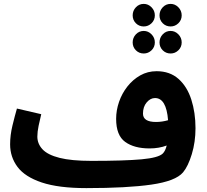

<svg xmlns="http://www.w3.org/2000/svg" viewBox="-20 -946 1064 987"><path d="M424 21 450 -119Q620 -119 707.5 -127Q795 -135 817 -157Q830 -170 837 -198Q797 -183 749 -183Q670 -183 623.5 -216.5Q577 -250 577 -335Q577 -379 592 -422.5Q607 -466 635 -501.5Q663 -537 701 -558.5Q739 -580 785 -580Q853 -580 897.5 -540.5Q942 -501 963.5 -434Q985 -367 985 -287Q985 -216 966 -153.5Q947 -91 921 -60Q883 -15 758 3Q633 21 424 21ZM715 -362Q715 -319 782 -319Q813 -319 844 -328Q835 -442 777 -442Q753 -442 734 -419.5Q715 -397 715 -362ZM424 21Q281 21 194.5 -8Q108 -37 70 -88Q32 -139 32 -204Q32 -251 44 -300.5Q56 -350 67 -388L192 -359Q185 -331 178.5 -299.5Q172 -268 172 -244Q172 -207 198.5 -178.5Q225 -150 286 -134.5Q347 -119 450 -119L470 -11ZM719 -810Q695 -810 678.5 -826.5Q662 -843 662 -867Q662 -891 678.5 -908.5Q695 -926 719 -926Q742 -926 759 -908.5Q776 -891 776 -867Q776 -843 759 -826.5Q742 -810 719 -810ZM857 -810Q833 -810 816.5 -826.5Q800 -843 800 -867Q800 -891 816.5 -908.5Q833 -926 857 -926Q880 -926 897 -908.5Q914 -891 914 -867Q914 -843 897 -826.5Q880 -810 857 -810ZM719 -671Q695 -671 678.5 -687.5Q662 -704 662 -728Q662 -752 678.5 -769.5Q695 -787 719 -787Q742 -787 759 -769.5Q776 -752 776 -728Q776 -704 759 -687.5Q742 -671 719 -671ZM857 -671Q833 -671 816.5 -687.5Q800 -704 800 -728Q800 -752 816.5 -769.5Q833 -787 857 -787Q880 -787 897 -769.5Q914 -752 914 -728Q914 -704 897 -687.5Q880 -671 857 -671Z"/></svg>

Font: Noto IKEA Arabic
Style: Bold
Weight: 700
Designer: Monotype Design Team
Foundry: Monotype Imaging Inc.
Version: Version 1.200